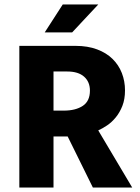

<svg xmlns="http://www.w3.org/2000/svg" viewBox="-20 -834 623 854"><path d="M66 -630H316Q370 -630 411.5 -614.5Q453 -599 480.5 -572Q508 -545 522 -509Q536 -473 536 -432Q536 -393 524.5 -363.5Q513 -334 495 -312Q477 -290 456 -276Q435 -262 417 -254L568 0H393L281 -227H218V0H66ZM218 -342H264Q316 -342 348 -363Q380 -384 380 -431Q380 -470 354 -493Q328 -516 279 -516H218ZM301 -690H179L259 -814H417Z"/></svg>

Font: Mukta ExtraBold
Style: Regular
Weight: 800
Designer: Girish Dalvi and Yashodeep Gholap
Foundry: Ek Type
Version: Version 2.538;PS 1.002;hotconv 16.6.51;makeotf.lib2.5.65220;